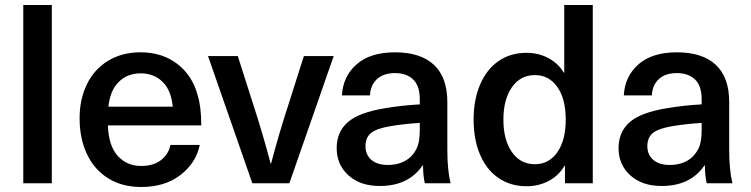

<svg xmlns="http://www.w3.org/2000/svg" viewBox="-20 -732 3000 767"><path d="M73 0V-712H187V0Z M661 -153H778Q763 -81 701 -33Q639 15 544 15Q468 15 412.5 -19.5Q357 -54 327.5 -116Q298 -178 298 -260Q298 -335 327 -395Q356 -455 411.5 -489Q467 -523 542 -523Q628 -523 688.5 -476.5Q749 -430 770 -350Q784 -305 784 -231H411Q414 -149 450.5 -109Q487 -69 544 -69Q592 -69 622.5 -92Q653 -115 661 -153ZM413 -306H670Q664 -371 629.5 -405Q595 -439 542 -439Q489 -439 454.5 -405Q420 -371 413 -306Z M988 0 811 -508H930L996 -301Q1029 -200 1061 -79H1063Q1095 -200 1128 -301L1194 -508H1313L1136 0Z M1767 -324V-134Q1767 -52 1780 0H1677Q1670 -31 1670 -71H1668Q1612 11 1497 11Q1419 11 1372 -31.5Q1325 -74 1325 -140Q1325 -205 1369.5 -244Q1414 -283 1520 -300Q1584 -311 1657 -315V-335Q1657 -389 1630.5 -414.5Q1604 -440 1558 -440Q1512 -440 1486 -416Q1460 -392 1458 -351H1346Q1350 -427 1404.5 -475Q1459 -523 1558 -523Q1660 -523 1713.5 -473Q1767 -423 1767 -324ZM1540 -228Q1485 -219 1462.5 -201Q1440 -183 1440 -148Q1440 -114 1463.5 -93.5Q1487 -73 1530 -73Q1557 -73 1581 -81.5Q1605 -90 1622 -107Q1642 -128 1649.5 -151.5Q1657 -175 1657 -216V-241Q1592 -237 1540 -228Z M2237 0V-70H2235Q2213 -31 2172.5 -9.5Q2132 12 2084 12Q2020 12 1972 -20.5Q1924 -53 1898 -113.5Q1872 -174 1872 -254Q1872 -334 1898 -394.5Q1924 -455 1971.5 -488Q2019 -521 2083 -521Q2131 -521 2170.5 -500Q2210 -479 2232 -442H2234V-712H2348V0ZM2117 -76Q2173 -76 2206.5 -124Q2240 -172 2240 -254Q2240 -337 2206.5 -384.5Q2173 -432 2117 -432Q2059 -432 2025 -383.5Q1991 -335 1991 -254Q1991 -173 2025 -124.5Q2059 -76 2117 -76Z M2893 -324V-134Q2893 -52 2906 0H2803Q2796 -31 2796 -71H2794Q2738 11 2623 11Q2545 11 2498 -31.5Q2451 -74 2451 -140Q2451 -205 2495.5 -244Q2540 -283 2646 -300Q2710 -311 2783 -315V-335Q2783 -389 2756.5 -414.5Q2730 -440 2684 -440Q2638 -440 2612 -416Q2586 -392 2584 -351H2472Q2476 -427 2530.5 -475Q2585 -523 2684 -523Q2786 -523 2839.5 -473Q2893 -423 2893 -324ZM2666 -228Q2611 -219 2588.5 -201Q2566 -183 2566 -148Q2566 -114 2589.5 -93.5Q2613 -73 2656 -73Q2683 -73 2707 -81.5Q2731 -90 2748 -107Q2768 -128 2775.5 -151.5Q2783 -175 2783 -216V-241Q2718 -237 2666 -228Z"/></svg>

Font: CST
Style: Medium
Weight: 500
Version: Version 1.00